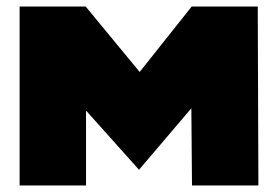

<svg xmlns="http://www.w3.org/2000/svg" viewBox="-20 -567 850 587"><path d="M40 0H243V-229L405 -48L565 -236L567 0H770L768 -547H566L407 -347L242 -547H40Z"/></svg>

Font: Chess Sans Black
Style: Regular
Weight: 900
Designer: Wolf Bōese
Foundry: Wolf Bōese
Version: Version 7.223;Glyphs 3.3 (3306)